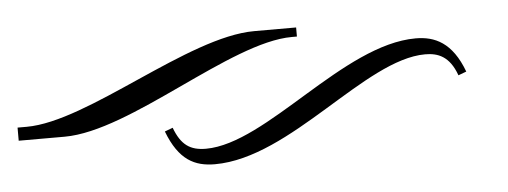

<svg xmlns="http://www.w3.org/2000/svg" viewBox="-41 -447 1002 379"><g transform="rotate(-5 460.0 -257.5)"><path d="M357 -162C326 -162 308 -174 295 -209L279 -203C301 -145 332 -130 372 -130C522 -130 685 -310 804 -310C829 -310 852 -302 866 -263L882 -269C860 -328 826 -343 788 -343C645 -343 477 -162 357 -162ZM-10 -210H81C212 -210 423 -367 545 -367H555V-385H472C341 -385 130 -236 8 -236H-10Z"/></g></svg>

Font: FoglihtenDeH02
Style: Regular
Weight: 500
Designer: gluk (gluksza@wp.pl|www.glukfonts.pl)
Version: Version 0.68